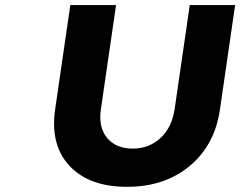

<svg xmlns="http://www.w3.org/2000/svg" viewBox="-20 -720 936 748"><path d="M194.8 -293.9 253.9 -700.2H432.1L373 -293.9Q362.8 -223.6 397.5 -182.4Q432.1 -141.1 497.1 -141.1Q560.5 -141.1 605 -182.1Q649.4 -223.1 660.2 -293.9L719.2 -700.2H896L836.9 -293.9Q816.9 -154.8 719.2 -73.5Q621.6 7.8 475.1 7.8Q327.1 7.8 251 -73.7Q174.8 -155.3 194.8 -293.9Z"/></svg>

Font: Trueno
Style: Bold Italic
Weight: 700
Designer: Julieta Ulanovsky
Foundry: Julieta Ulanovsky
Version: Version 3.001b | FøM Fix